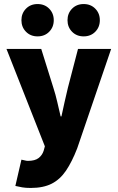

<svg xmlns="http://www.w3.org/2000/svg" viewBox="-20 -742 582 950"><path d="M132 188Q107 188 90 185Q73 182 56 178L86 48Q93 49 102 51.5Q111 54 118 54Q153 54 171 40Q189 26 196 4L202 -18L12 -500H184L244 -308Q255 -274 263 -239Q271 -204 280 -166H284Q292 -202 299.5 -237Q307 -272 316 -308L366 -500H530L362 -8Q336 59 306.5 102.5Q277 146 235.5 167Q194 188 132 188ZM394 -562Q359 -562 336.5 -585Q314 -608 314 -642Q314 -676 336.5 -699Q359 -722 394 -722Q429 -722 451.5 -699Q474 -676 474 -642Q474 -608 451.5 -585Q429 -562 394 -562ZM166 -562Q131 -562 108.5 -585Q86 -608 86 -642Q86 -676 108.5 -699Q131 -722 166 -722Q201 -722 223.5 -699Q246 -676 246 -642Q246 -608 223.5 -585Q201 -562 166 -562Z"/></svg>

Font: Assistant ExtraBold
Style: Regular
Weight: 800
Designer: Hebrew By Ben Nathan, Latin by Paul Hunt
Version: Version 3.000